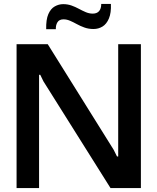

<svg xmlns="http://www.w3.org/2000/svg" viewBox="-20 -953 798 973"><path d="M64 0V-729H222L556 -194L573 -160H579V-729H694V0H540L200 -541L184 -574H178V0ZM454 -806Q429 -806 408 -813.5Q387 -821 369 -831Q351 -841 334.5 -848Q318 -855 302 -855Q280 -855 271 -840Q262 -825 263 -805H214Q213 -854 225 -881.5Q237 -909 257.5 -920.5Q278 -932 300 -932Q323 -932 342.5 -925Q362 -918 379.5 -908.5Q397 -899 414.5 -891.5Q432 -884 450 -884Q471 -884 482 -896.5Q493 -909 493 -933H542Q544 -888 532 -859.5Q520 -831 499.5 -818.5Q479 -806 454 -806Z"/></svg>

Font: Hubot Sans Condensed ExtraLight Medium
Style: Regular
Weight: 500
Version: Version 2.000